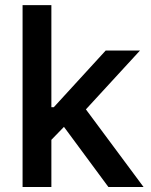

<svg xmlns="http://www.w3.org/2000/svg" viewBox="-20 -748 603 768"><path d="M176.3 -179.2V-319.3H195.3L402.8 -545.9H540L295.4 -279.8H273.9ZM70.3 0V-727.5H185.5V0ZM413.6 0 225.6 -254.4 304.7 -335.9 554.2 0Z"/></svg>

Font: Inter
Style: 540
Weight: 540
Designer: Rasmus Andersson
Foundry: rsms
Version: Version 4.001;git-66647c0bb